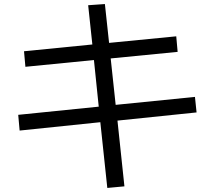

<svg xmlns="http://www.w3.org/2000/svg" viewBox="-20 -844 1040 941"><path d="M69.3 -281.2 463.9 -321.3 440.4 -549.8 104.5 -516.6 97.7 -592.8 432.6 -626 412.1 -818.4 494.1 -824.2 514.6 -633.8 843.8 -666 850.6 -589.8 522.5 -557.6 546.9 -330.1 935.5 -369.1 943.4 -293 555.7 -252.9 589.8 69.3 505.9 77.1 471.7 -245.1 76.2 -204.1Z"/></svg>

Font: GenEi M Gothic v2 Regular
Style: Regular
Weight: 400
Version: Version 2.0